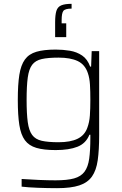

<svg xmlns="http://www.w3.org/2000/svg" viewBox="-20 -777 635 1003"><path d="M278 206Q230 206 178 204Q126 202 93 198V158Q135 161 183.5 163Q232 165 270 165Q331 165 367 155Q403 145 421.5 120Q440 95 446 52Q452 9 452 -57V-73H447Q429 -28 385 -10.5Q341 7 271 7Q209 7 170 -4.5Q131 -16 110 -44.5Q89 -73 81 -124Q73 -175 73 -255Q73 -335 81 -386Q89 -437 110 -466Q131 -495 170 -506.5Q209 -518 271 -518Q309 -518 345 -512Q381 -506 409 -487Q437 -468 451 -429H456L459 -510H498V-71Q498 7 490.5 60Q483 113 460.5 145Q438 177 394.5 191.5Q351 206 278 206ZM286 -34Q348 -34 385 -52Q422 -70 436 -109Q447 -138 449.5 -173.5Q452 -209 452 -255Q452 -300 450 -334.5Q448 -369 439 -395Q424 -440 386 -458Q348 -476 286 -476Q231 -476 198 -468.5Q165 -461 148 -438.5Q131 -416 125 -372Q119 -328 119 -255Q119 -183 125 -139Q131 -95 148 -72Q165 -49 198 -41.5Q231 -34 286 -34ZM268 -583V-660Q268 -699 274.5 -720Q281 -741 300 -749Q319 -757 354 -757V-732Q320 -732 311 -720Q302 -708 302 -672V-655H326V-583Z"/></svg>

Font: Saira ExtraLight
Style: Regular
Weight: 200
Designer: Hector Gatti with collaboration of the Omnibus-Type team
Foundry: Omnibus-Type
Version: Version 1.100; ttfautohint (v1.8.3)